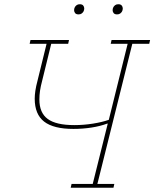

<svg xmlns="http://www.w3.org/2000/svg" viewBox="-20 -887 729 907"><path d="M318 -18H418L489 -303H486Q454 -291 412.5 -284.5Q371 -278 327 -278Q233 -278 188.5 -312.5Q144 -347 144 -421Q144 -437 147 -458Q150 -479 158 -509L200 -680H120L124 -698H306L302 -680H222L180 -509Q172 -479 169 -458Q166 -437 166 -417Q166 -354 205.5 -325Q245 -296 331 -296Q375 -296 419 -303Q463 -310 494 -321L583 -680H503L507 -698H689L685 -680H605L440 -18H520L516 0H314ZM351 -819Q340 -819 335 -825Q330 -831 330 -839Q330 -847 334 -854Q337 -859 342.5 -863Q348 -867 357 -867Q368 -867 373 -861Q378 -855 378 -847Q378 -839 374 -832Q371 -827 365.5 -823Q360 -819 351 -819ZM533 -819Q522 -819 517 -825Q512 -831 512 -839Q512 -847 516 -854Q519 -859 524.5 -863Q530 -867 539 -867Q550 -867 555 -861Q560 -855 560 -847Q560 -839 556 -832Q553 -827 547.5 -823Q542 -819 533 -819Z"/></svg>

Font: IBM Plex Serif Thin
Style: Italic
Weight: 100
Italic angle: -14°
Designer: Mike Abbink, Paul van der Laan, Pieter van Rosmalen
Foundry: Bold Monday
Version: Version 3.001